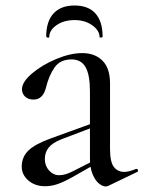

<svg xmlns="http://www.w3.org/2000/svg" viewBox="-20 -670 522 698"><path d="M365 8Q353 8 339.5 -3Q326 -14 316.5 -37Q307 -60 307 -95V-337Q307 -398 291 -426Q275 -454 240 -454Q199 -454 178.5 -425Q158 -396 147 -351Q136 -308 102 -308Q83 -308 71.5 -318.5Q60 -329 60 -346Q60 -372 96.5 -403Q133 -434 184.5 -455.5Q236 -477 279 -477Q325 -477 352.5 -449.5Q380 -422 380 -367V-129Q380 -81 394 -63Q408 -45 432 -45Q448 -45 475 -56H476Q480 -56 481.5 -51.5Q483 -47 479 -45L373 6ZM59 -64Q59 -99 83 -122.5Q107 -146 165 -167L325 -225L328 -211L204 -164Q171 -151 157 -133.5Q143 -116 143 -92Q143 -67 158.5 -50Q174 -33 196 -33Q217 -33 246 -48L335 -93L336 -79L245 -27Q211 -8 188.5 -0.5Q166 7 144 7Q107 7 83 -14Q59 -35 59 -64ZM155 -533Q153 -533 150.5 -534.5Q148 -536 148 -537Q148 -592 174.5 -621Q201 -650 251 -650Q301 -650 327 -621Q353 -592 353 -537Q353 -534 347.5 -533.5Q342 -533 342 -535Q342 -559 315.5 -578Q289 -597 251 -597Q212 -597 185.5 -578.5Q159 -560 159 -535Q159 -533 155 -533Z"/></svg>

Font: Cormorant Unicase Medium
Style: Regular
Weight: 500
Designer: Christian Thalmann (Catharsis Fonts)
Foundry: Catharsis Fonts
Version: Version 4.000